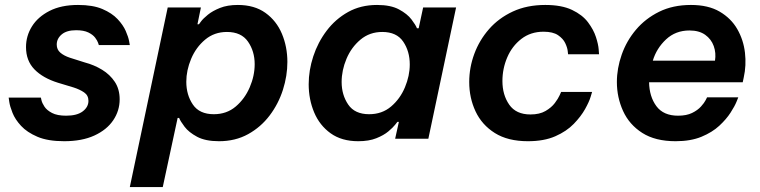

<svg xmlns="http://www.w3.org/2000/svg" viewBox="-20 -560 3068 775"><path d="M239 10Q173 10 131 -8Q89 -26 65 -52Q41 -78 30.5 -104.5Q20 -131 17.5 -148.5Q15 -166 15 -166H145Q145 -166 147.5 -155Q150 -144 159.5 -129.5Q169 -115 190 -104Q211 -93 247 -93Q291 -93 314 -110.5Q337 -128 337 -153Q337 -175 319.5 -187Q302 -199 277 -207L214 -226Q153 -245 119 -280Q85 -315 85 -370Q85 -415 109 -453.5Q133 -492 180 -516Q227 -540 295 -540Q355 -540 393.5 -523.5Q432 -507 454.5 -483Q477 -459 487.5 -435Q498 -411 501 -394.5Q504 -378 504 -378H379Q379 -378 376 -387Q373 -396 364 -408Q355 -420 336.5 -429Q318 -438 287 -438Q249 -438 229 -421Q209 -404 209 -380Q209 -360 223.5 -347.5Q238 -335 262 -327L322 -308Q360 -298 392 -278.5Q424 -259 443.5 -229.5Q463 -200 463 -159Q463 -113 437 -74.5Q411 -36 361 -13Q311 10 239 10Z M504 195 657 -530H791L777 -462H783Q783 -462 791.5 -473.5Q800 -485 819 -500.5Q838 -516 868 -528Q898 -540 940 -540Q1007 -540 1051.5 -508Q1096 -476 1118 -423.5Q1140 -371 1140 -310Q1140 -254 1122 -197.5Q1104 -141 1068.5 -94Q1033 -47 981.5 -18.5Q930 10 864 10Q809 10 775.5 -8Q742 -26 725 -48.5Q708 -71 703 -84H697L637 195ZM732 -230Q732 -177 758.5 -138Q785 -99 843 -99Q895 -99 931.5 -130Q968 -161 988 -207.5Q1008 -254 1008 -301Q1008 -353 981 -392Q954 -431 896 -431Q845 -431 808 -400Q771 -369 751.5 -322.5Q732 -276 732 -230Z M1502 -540Q1557 -540 1590.5 -522Q1624 -504 1641 -481.5Q1658 -459 1663 -446H1670L1688 -530H1821L1709 0H1575L1590 -68H1584Q1584 -68 1575 -56.5Q1566 -45 1547.5 -29.5Q1529 -14 1499 -2Q1469 10 1426 10Q1359 10 1314.5 -22Q1270 -54 1248 -106.5Q1226 -159 1226 -220Q1226 -276 1244.5 -332.5Q1263 -389 1298.5 -436Q1334 -483 1385 -511.5Q1436 -540 1502 -540ZM1523 -431Q1472 -431 1435 -400Q1398 -369 1378.5 -322.5Q1359 -276 1359 -229Q1359 -177 1385.5 -138Q1412 -99 1470 -99Q1522 -99 1558.5 -130Q1595 -161 1614.5 -207.5Q1634 -254 1634 -300Q1634 -353 1607.5 -392Q1581 -431 1523 -431Z M2111 10Q2030 10 1977.5 -23Q1925 -56 1899.5 -110.5Q1874 -165 1874 -229Q1874 -287 1894.5 -342.5Q1915 -398 1954 -442.5Q1993 -487 2050 -513.5Q2107 -540 2181 -540Q2247 -540 2289 -520Q2331 -500 2353.5 -470Q2376 -440 2385.5 -410.5Q2395 -381 2396.5 -361Q2398 -341 2398 -341H2273Q2273 -341 2271.5 -354.5Q2270 -368 2261.5 -386Q2253 -404 2232.5 -418Q2212 -432 2174 -432Q2122 -432 2084.5 -403Q2047 -374 2027.5 -328.5Q2008 -283 2008 -233Q2008 -177 2035.5 -137.5Q2063 -98 2121 -98Q2158 -98 2182 -112Q2206 -126 2219.5 -144Q2233 -162 2239 -175.5Q2245 -189 2245 -189H2370Q2370 -189 2364 -169Q2358 -149 2341.5 -119.5Q2325 -90 2296 -60Q2267 -30 2221.5 -10Q2176 10 2111 10Z M2707 10Q2625 10 2572.5 -23.5Q2520 -57 2495 -112Q2470 -167 2470 -229Q2470 -284 2489.5 -339.5Q2509 -395 2547 -440Q2585 -485 2640.5 -512.5Q2696 -540 2769 -540Q2839 -540 2885 -513Q2931 -486 2956 -442.5Q2981 -399 2987 -347.5Q2993 -296 2982 -247L2978 -228H2600Q2601 -170 2629.5 -131.5Q2658 -93 2717 -93Q2751 -93 2773.5 -104Q2796 -115 2809.5 -130Q2823 -145 2828.5 -156Q2834 -167 2834 -167H2960Q2960 -167 2953 -149.5Q2946 -132 2929 -105.5Q2912 -79 2883.5 -52.5Q2855 -26 2811.5 -8Q2768 10 2707 10ZM2615 -315H2866Q2871 -346 2861 -374Q2851 -402 2826.5 -419.5Q2802 -437 2763 -437Q2707 -437 2668.5 -401Q2630 -365 2615 -315Z"/></svg>

Font: Be Vietnam Pro SemiBold
Style: Italic
Weight: 600
Italic angle: -12°
Designer: Lam Bao, Tony Le, Vietanh Nguyen
Foundry: Yellow Type Foundry
Version: Version 1.002; ttfautohint (v1.8.3)